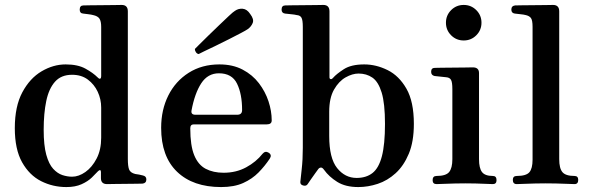

<svg xmlns="http://www.w3.org/2000/svg" viewBox="-20 -746 2393 778"><path d="M249 12Q194 12 146.5 -12Q99 -36 69.5 -88.5Q40 -141 40 -227Q40 -315 70.5 -372Q101 -429 148.5 -457Q196 -485 246 -485Q295 -485 326 -468Q357 -451 376 -432Q383 -425 386.5 -427.5Q390 -430 390 -437V-637Q390 -660 383 -670.5Q376 -681 357 -685Q350 -687 337 -688.5Q324 -690 317 -691Q303 -692 303 -707Q303 -724 318 -724Q321 -724 342.5 -724.5Q364 -725 392.5 -725Q421 -725 444 -725.5Q467 -726 473 -726Q498 -726 498 -700V-102Q498 -73 503 -59.5Q508 -46 528 -41Q535 -40 544 -38.5Q553 -37 559 -35Q573 -32 573 -19Q573 -4 558 -2Q555 -2 535 -1.5Q515 -1 489 -1Q463 -1 441.5 -0.5Q420 0 414 0Q389 0 389 -24V-49Q389 -56 385.5 -56.5Q382 -57 377 -52Q368 -42 352 -26.5Q336 -11 310.5 0.5Q285 12 249 12ZM272 -30Q299 -30 326 -49Q353 -68 371.5 -103.5Q390 -139 390 -188V-310Q390 -344 376 -374Q362 -404 336 -423.5Q310 -443 272 -443Q228 -443 203 -415Q178 -387 167.5 -337Q157 -287 157 -220Q157 -157 167.5 -119Q178 -81 195.5 -62Q213 -43 233 -36.5Q253 -30 272 -30Z M876 12Q762 12 697.5 -50Q633 -112 633 -228Q633 -301 662 -359Q691 -417 744.5 -451Q798 -485 869 -485Q923 -485 963 -464Q1003 -443 1029 -409Q1055 -375 1068 -335.5Q1081 -296 1081 -258Q1081 -242 1061 -242H765Q751 -242 751 -226Q751 -156 767 -117Q783 -78 813.5 -62Q844 -46 886 -46Q937 -46 977.5 -68Q1018 -90 1044 -123Q1055 -136 1069 -127Q1083 -118 1073 -103Q1053 -73 1027.5 -47Q1002 -21 965.5 -4.5Q929 12 876 12ZM772 -281H941Q961 -281 961 -300Q961 -365 940.5 -407Q920 -449 867 -449Q822 -449 795.5 -408.5Q769 -368 756 -298Q753 -281 772 -281ZM785 -527Q778 -528 773.5 -535Q769 -542 770 -548Q773 -551 788 -566Q803 -581 824.5 -602Q846 -623 868 -644Q890 -665 907.5 -681.5Q925 -698 932 -702Q946 -712 963.5 -710.5Q981 -709 994 -689Q1010 -668 1004 -653Q998 -638 984 -628Q977 -623 956 -612Q935 -601 907.5 -587Q880 -573 853 -560Q826 -547 807 -538Q788 -529 785 -527Z M1432 12Q1380 12 1346.5 -9Q1313 -30 1293 -58Q1286 -68 1279.5 -67Q1273 -66 1269 -60Q1266 -56 1257 -43.5Q1248 -31 1239 -18Q1230 -5 1226 1Q1220 9 1208 5.5Q1196 2 1197 -9Q1198 -21 1202.5 -60Q1207 -99 1207 -147V-637Q1207 -665 1201.5 -674.5Q1196 -684 1182 -685Q1175 -687 1158.5 -688.5Q1142 -690 1135 -691Q1121 -693 1121 -707Q1121 -724 1136 -724Q1139 -724 1161 -724.5Q1183 -725 1210.5 -725Q1238 -725 1261 -725.5Q1284 -726 1290 -726Q1315 -726 1315 -700V-433Q1315 -427 1319.5 -425.5Q1324 -424 1330 -431Q1343 -446 1373 -465.5Q1403 -485 1456 -485Q1504 -485 1550.5 -462Q1597 -439 1627 -386.5Q1657 -334 1657 -244Q1657 -172 1636.5 -123Q1616 -74 1583 -44Q1550 -14 1510.5 -1Q1471 12 1432 12ZM1425 -25Q1464 -25 1489.5 -45Q1515 -65 1527.5 -113Q1540 -161 1540 -244Q1540 -327 1526.5 -371Q1513 -415 1489 -431.5Q1465 -448 1433 -448Q1408 -448 1380.5 -432.5Q1353 -417 1333.5 -383Q1314 -349 1314 -293V-195Q1314 -105 1346 -65Q1378 -25 1425 -25Z M1749 0Q1733 0 1733 -16Q1733 -33 1749 -33Q1787 -33 1800 -49Q1813 -65 1813 -101V-385Q1813 -413 1807.5 -422.5Q1802 -432 1788 -433Q1781 -434 1764.5 -435.5Q1748 -437 1741 -438Q1727 -441 1727 -455Q1727 -471 1742 -471Q1745 -471 1767 -471.5Q1789 -472 1816.5 -472Q1844 -472 1867 -472.5Q1890 -473 1896 -473Q1921 -473 1921 -450V-101Q1921 -65 1933 -49Q1945 -33 1977 -33Q1992 -33 1992 -16Q1992 0 1977 0Q1970 0 1950 -1Q1930 -2 1907 -2.5Q1884 -3 1866 -3Q1849 -3 1824 -2.5Q1799 -2 1777.5 -1Q1756 0 1749 0ZM1859 -582Q1829 -582 1808 -603Q1787 -624 1787 -654Q1787 -684 1808 -705Q1829 -726 1859 -726Q1889 -726 1910 -705Q1931 -684 1931 -654Q1931 -624 1910 -603Q1889 -582 1859 -582Z M2074 0Q2058 0 2058 -17Q2058 -33 2074 -33Q2112 -33 2125 -48Q2138 -63 2138 -99V-637Q2138 -665 2131 -673.5Q2124 -682 2110 -685Q2103 -687 2088 -688.5Q2073 -690 2066 -691Q2052 -693 2052 -707Q2052 -722 2067 -724Q2070 -724 2092 -724.5Q2114 -725 2141.5 -725Q2169 -725 2192 -725.5Q2215 -726 2221 -726Q2246 -726 2246 -700V-101Q2246 -64 2259 -48.5Q2272 -33 2308 -33Q2323 -33 2323 -17Q2323 0 2308 0Q2301 0 2279.5 -1Q2258 -2 2233.5 -2.5Q2209 -3 2191 -3Q2174 -3 2149 -2.5Q2124 -2 2102.5 -1Q2081 0 2074 0Z"/></svg>

Font: Zen Antique Soft
Style: Regular
Weight: 400
Designer: Yoshimichi Ohira
Foundry: Positype
Version: Version 1.001